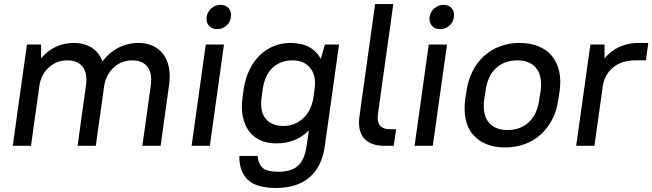

<svg xmlns="http://www.w3.org/2000/svg" viewBox="-20 -720 3221 948"><path d="M113 -500H183V-432Q214 -469 255 -488.5Q296 -508 344 -508Q395 -508 432 -485Q469 -462 486 -417Q518 -460 564 -484Q610 -508 664 -508Q703 -508 734 -494Q765 -480 785.5 -453Q806 -426 814 -386.5Q822 -347 814 -295L773 0H683L724 -295Q733 -359 708 -390.5Q683 -422 632 -422Q581 -422 543 -388Q505 -354 495 -300L453 0H363L404 -295Q413 -359 388 -390.5Q363 -422 312 -422Q261 -422 223 -389Q185 -356 175 -300L133 0H43Z M996 -500H1086L1016 0H926ZM1052 -576Q1026 -576 1011.5 -593Q997 -610 1000 -636Q1004 -662 1023.5 -679Q1043 -696 1069 -696Q1095 -696 1109.5 -679Q1124 -662 1120 -636Q1117 -610 1097.5 -593Q1078 -576 1052 -576Z M1344 -12Q1301 -12 1266.5 -27Q1232 -42 1210 -71.5Q1188 -101 1179 -143.5Q1170 -186 1178 -241L1183 -279Q1191 -333 1212 -376Q1233 -419 1263.5 -448Q1294 -477 1332 -492.5Q1370 -508 1413 -508Q1522 -508 1564 -429L1584 -500H1654L1584 0Q1570 102 1509 155Q1448 208 1343 208Q1243 208 1201.5 165.5Q1160 123 1162 50H1252Q1255 88 1276 108Q1297 128 1354 128Q1419 128 1451.5 98.5Q1484 69 1494 0L1505 -76Q1441 -12 1344 -12ZM1380 -98Q1436 -98 1477 -136Q1518 -174 1528 -241L1533 -279Q1543 -346 1512 -384Q1481 -422 1425 -422Q1365 -422 1326 -385.5Q1287 -349 1277 -279L1272 -241Q1262 -170 1291.5 -134Q1321 -98 1380 -98Z M1880 0Q1809 0 1777 -37.5Q1745 -75 1755 -147L1832 -700H1922L1846 -157Q1836 -82 1905 -82H1936L1924 0H1880Z M2097 -500H2187L2117 0H2027ZM2153 -576Q2127 -576 2112.5 -593Q2098 -610 2101 -636Q2105 -662 2124.5 -679Q2144 -696 2170 -696Q2196 -696 2210.5 -679Q2225 -662 2221 -636Q2218 -610 2198.5 -593Q2179 -576 2153 -576Z M2474 8Q2421 8 2381 -8.5Q2341 -25 2315 -55.5Q2289 -86 2279.5 -130.5Q2270 -175 2277 -231L2283 -269Q2291 -324 2313.5 -368.5Q2336 -413 2370.5 -444Q2405 -475 2449.5 -491.5Q2494 -508 2546 -508Q2598 -508 2638.5 -491.5Q2679 -475 2704.5 -444.5Q2730 -414 2740.5 -369.5Q2751 -325 2743 -269L2737 -231Q2730 -175 2707 -131Q2684 -87 2650 -56Q2616 -25 2571 -8.5Q2526 8 2474 8ZM2486 -78Q2549 -78 2591 -116.5Q2633 -155 2643 -231L2649 -269Q2659 -344 2628 -383Q2597 -422 2534 -422Q2471 -422 2429 -383.5Q2387 -345 2377 -269L2371 -231Q2361 -156 2392 -117Q2423 -78 2486 -78Z M2895 -500H2965V-432Q2996 -469 3038.5 -488.5Q3081 -508 3131 -508H3181L3169 -422H3119Q3050 -422 3008.5 -388Q2967 -354 2957 -300L2915 0H2825Z"/></svg>

Font: Retni Sans Medium
Style: Italic
Weight: 500
Italic angle: -8°
Designer: Vitaly Kuzmin
Foundry: ParaType Ltd.
Version: Version 1.00;June 10, 2019;FontCreator 11.5.0.2425 64-bit; t